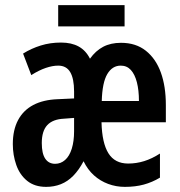

<svg xmlns="http://www.w3.org/2000/svg" viewBox="-20 -719 701 749"><path d="M452 -552Q510 -552 549 -521Q588 -490 607.5 -436Q627 -382 627 -309V-242H376Q378 -161 403 -121Q428 -81 480 -81Q512 -81 542.5 -90.5Q573 -100 604 -120V-26Q574 -8 541 1Q508 10 467 10Q433 10 402 -1.5Q371 -13 346.5 -35Q322 -57 306 -90Q288 -56 266 -33.5Q244 -11 217.5 -0.5Q191 10 160 10Q115 10 86 -13.5Q57 -37 43.5 -75.5Q30 -114 30 -157Q30 -212 50.5 -250.5Q71 -289 110 -309.5Q149 -330 205 -332L269 -335V-362Q269 -412 254 -437.5Q239 -463 207 -463Q185 -463 158.5 -454Q132 -445 102 -426L70 -510Q102 -530 139 -541.5Q176 -553 218 -553Q259 -553 287 -537.5Q315 -522 331 -490Q353 -521 382.5 -536.5Q412 -552 452 -552ZM230 -256Q186 -254 164.5 -231Q143 -208 143 -161Q143 -120 156.5 -100Q170 -80 195 -80Q217 -80 234 -95Q251 -110 260 -139Q269 -168 269 -207V-259ZM451 -463Q418 -463 398.5 -430Q379 -397 377 -325H522Q522 -367 514 -398Q506 -429 490.5 -446Q475 -463 451 -463ZM466 -699V-616H207V-699Z"/></svg>

Font: Noto Sans Display ExtraCondensed SemiBold
Style: Regular
Weight: 600
Width: 2
Designer: Monotype Design Team
Foundry: Monotype Imaging Inc.
Version: Version 2.003